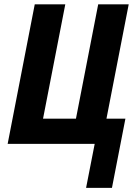

<svg xmlns="http://www.w3.org/2000/svg" viewBox="-20 -679 640 906"><path d="M386.2 207.5 426.8 0H16.1L144 -658.7H288.1L183.1 -119.1H338.4L443.4 -658.7H587.4L482.4 -119.1H571.8L508.3 207.5Z"/></svg>

Font: Cousine
Style: Bold Italic
Weight: 700
Italic angle: -12°
Monospace: yes
Designer: Steve Matteson
Foundry: Ascender Corporation
Version: Version 1.20